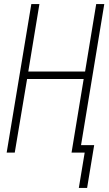

<svg xmlns="http://www.w3.org/2000/svg" viewBox="-20 -755 540 950"><path d="M370 175 399 0H334L394 -364H114L53 0H13L135 -735H175L120 -401H401L456 -735H496L381 -37H446L411 175Z"/></svg>

Font: Iosevka SS04 XLt Obl
Style: Regular
Weight: 200
Italic angle: -9°
Monospace: yes
Designer: Belleve Invis
Foundry: Belleve Invis
Version: Version 19.0.0; ttfautohint (v1.8.4)